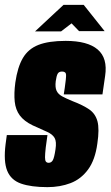

<svg xmlns="http://www.w3.org/2000/svg" viewBox="-20 -761 455 789"><path d="M175 8Q108 8 66.5 -6.5Q25 -21 9.5 -59.5Q-6 -98 3 -169L8 -206H175L168 -155Q165 -128 165 -114.5Q165 -101 169 -96.5Q173 -92 180 -92Q191 -92 197 -102.5Q203 -113 208 -147Q213 -179 204.5 -194Q196 -209 174 -219Q152 -229 114 -246Q79 -263 61.5 -286.5Q44 -310 40.5 -343.5Q37 -377 43 -422Q52 -485 74 -522.5Q96 -560 138 -576.5Q180 -593 250 -593Q340 -593 381.5 -557.5Q423 -522 412 -449L401 -373Q361 -373 321.5 -373Q282 -373 242 -373L246 -399Q252 -440 251.5 -453.5Q251 -467 235 -467Q222 -467 217 -458Q212 -449 209 -427Q206 -402 212.5 -388Q219 -374 235.5 -365Q252 -356 279 -345Q321 -329 346.5 -311.5Q372 -294 380.5 -262.5Q389 -231 380 -171Q371 -104 342 -64.5Q313 -25 270 -8.5Q227 8 175 8ZM124 -632 241 -741H324L410 -633H305L274 -665L231 -632Z"/></svg>

Font: Alumni Sans Thin Black
Style: Italic
Weight: 900
Italic angle: -8°
Version: Version 1.016